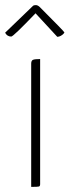

<svg xmlns="http://www.w3.org/2000/svg" viewBox="-56 -731 272 751"><path d="M74 -709Q78 -711 84 -711Q92 -711 100 -703Q196 -607 196 -604Q196 -603 192.5 -599Q189 -595 182 -591Q175 -587 168 -587Q85 -676 83 -679Q-4 -588 -12 -588Q-28 -588 -36 -603ZM101 -11Q101 -3 96.5 -1.5Q92 0 66 0V-482Q66 -494 73 -497Q80 -500 101 -500Z"/></svg>

Font: Yanone Kaffeesatz Thin
Style: Regular
Weight: 250
Designer: Yanone (Cyrillic: Daniel Pouzeot)
Foundry: Yanone
Version: Version 1.003;PS 001.003;hotconv 1.0.88;makeotf.lib2.5.64775